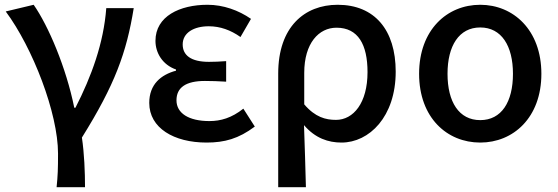

<svg xmlns="http://www.w3.org/2000/svg" viewBox="-20 -584 2335 804"><path d="M217 200H336C336 137 333 59 323 -8C461 -229 510 -364 540 -550H425C414 -403 363 -264 296 -133H291C257 -301 183 -475 121 -564L4 -536C117 -384 223 -110 223 59C223 125 222 151 217 200Z M845 13C920 13 979 -3 1047 -54L999 -129C950 -90 904 -77 857 -77C770 -77 719 -110 719 -164C719 -218 759 -245 838 -245C866 -245 895 -244 927 -242V-328C900 -326 877 -325 855 -325C779 -325 745 -353 745 -398C745 -447 792 -474 854 -474C902 -474 946 -458 987 -429L1031 -505C979 -541 915 -564 849 -564C733 -564 631 -516 631 -413C631 -363 660 -313 717 -293V-288C654 -271 605 -231 605 -153C605 -48 708 13 845 13Z M1145 200H1261C1259 108 1256 35 1253 -60C1300 -5 1355 13 1410 13C1526 13 1637 -95 1637 -284C1637 -458 1549 -564 1394 -564C1255 -564 1145 -471 1145 -276ZM1387 -82C1344 -82 1300 -93 1254 -147V-279C1254 -403 1315 -468 1389 -468C1480 -468 1519 -397 1519 -282C1519 -153 1460 -82 1387 -82Z M1991 13C2129 13 2247 -91 2247 -275C2247 -459 2129 -564 1991 -564C1852 -564 1735 -459 1735 -275C1735 -91 1852 13 1991 13ZM1991 -81C1902 -81 1854 -157 1854 -275C1854 -392 1902 -469 1991 -469C2080 -469 2128 -392 2128 -275C2128 -157 2080 -81 1991 -81Z"/></svg>

Font: Noto Sans JP Medium
Style: Regular
Weight: 500
Designer: Ryoko NISHIZUKA  (kana, bopomofo & ideographs); Paul D. Hunt (Latin, Greek & Cyrillic); Sandoll Communications , Soo-you
Foundry: Adobe
Version: Version 2.002;hotconv 1.0.116;makeotfexe 2.5.65601